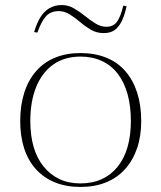

<svg xmlns="http://www.w3.org/2000/svg" viewBox="-20 -725 638 760"><path d="M298 -515Q355 -515 400 -497Q445 -479 476 -443.5Q507 -408 523 -358Q539 -308 539 -246Q539 -186 522.5 -138Q506 -90 475 -55.5Q444 -21 399.5 -3Q355 15 298 15Q242 15 197.5 -3Q153 -21 122 -55.5Q91 -90 75.5 -138Q60 -186 60 -246Q60 -308 76 -358Q92 -408 123 -443.5Q154 -479 198.5 -497Q243 -515 298 -515ZM299 -501Q236 -501 191.5 -470Q147 -439 123.5 -381.5Q100 -324 100 -246Q100 -189 113 -144Q126 -99 152 -66.5Q178 -34 214.5 -16.5Q251 1 298 1Q346 1 383 -16Q420 -33 446 -65.5Q472 -98 485 -143.5Q498 -189 498 -246Q498 -305 485 -352Q472 -399 446.5 -432.5Q421 -466 383.5 -483.5Q346 -501 299 -501ZM390 -594Q363 -594 340.5 -607Q318 -620 297.5 -637.5Q277 -655 256 -668Q235 -681 213 -681Q180 -681 161.5 -660Q143 -639 128 -596L115 -598Q125 -632 139.5 -656Q154 -680 175.5 -692.5Q197 -705 225 -705Q250 -705 272.5 -692Q295 -679 316 -662Q337 -645 358 -632Q379 -619 401 -619Q429 -619 443.5 -639.5Q458 -660 468 -703L481 -700Q473 -663 461 -639.5Q449 -616 432.5 -605Q416 -594 390 -594Z"/></svg>

Font: Kalnia Thin ExtraLight
Style: Regular
Weight: 250
Version: Version 1.105